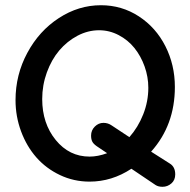

<svg xmlns="http://www.w3.org/2000/svg" viewBox="-20 -696 735 742"><path d="M607.9 25.9Q591.8 25.9 581.1 19L487.8 -43.9Q412.1 5.9 326.2 5.9Q265.1 5.9 211.7 -19.5Q158.2 -44.9 120.6 -87.6Q83 -130.4 61.5 -188.2Q40 -246.1 40 -309.1Q40 -407.2 85.7 -491.9Q131.3 -576.7 207.5 -626.2Q283.7 -675.8 370.1 -675.8Q450.7 -675.8 516.6 -632.8Q582.5 -589.8 619.1 -517.6Q655.8 -445.3 655.8 -359.9Q655.8 -212.4 564 -109.9L636.2 -64Q657.2 -51.3 657.2 -22Q657.2 0 642.3 12.9Q627.4 25.9 607.9 25.9ZM326.2 -90.8Q358.4 -90.8 394 -104L354 -130.9Q340.8 -140.1 336.4 -149.2Q332 -158.2 332 -171.9Q332 -192.4 346.4 -206.8Q360.8 -221.2 379.9 -221.2Q397.5 -221.2 412.1 -210.9L480 -166Q513.7 -204.1 533.4 -253.9Q553.2 -303.7 553.2 -356.9Q553.2 -398.9 538.8 -439.2Q524.4 -479.5 499.5 -510.5Q474.6 -541.5 438.7 -560.3Q402.8 -579.1 362.8 -579.1Q319.8 -579.1 279.5 -557.9Q239.3 -536.6 209.2 -501.2Q179.2 -465.8 161.1 -416.3Q143.1 -366.7 143.1 -313Q143.1 -219.2 195.3 -155Q247.6 -90.8 326.2 -90.8Z"/></svg>

Font: Comic Neue
Style: Bold
Weight: 700
Designer: Craig Rozynski
Foundry: Craig Rozynski
Version: Version 2.003;hotconv 1.0.109;makeotfexe 2.5.65596